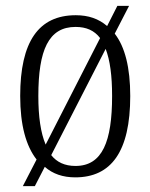

<svg xmlns="http://www.w3.org/2000/svg" viewBox="-20 -596 514 656"><path d="M105 -51 58 40H99L133 -26C160 -2 195 10 237 10C360 10 425 -78 425 -268C425 -365 407 -436 372 -481L421 -576H381L346 -507C317 -532 282 -544 239 -544C112 -544 49 -454 49 -268C49 -168 69 -97 105 -51ZM322 -466 136 -102C119 -142 111 -197 111 -268C111 -425 146 -504 238 -504C275 -504 302 -492 322 -466ZM238 -29C201 -29 174 -42 155 -66L341 -429C356 -390 363 -337 363 -268C363 -113 330 -29 238 -29Z"/></svg>

Font: Noto Serif Sinhala Condensed Light
Style: Regular
Weight: 300
Width: 3
Designer: Jelle Bosma - Monotype Design Team
Foundry: Monotype Imaging Inc.
Version: Version 2.007